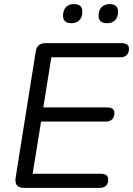

<svg xmlns="http://www.w3.org/2000/svg" viewBox="-20 -915 648 935"><path d="M98 0Q49 0 56 -49L154 -664Q160 -705 202 -705H571Q608 -705 608 -678Q608 -657 596.5 -646.5Q585 -636 567 -636H230L191 -392H501Q537 -392 537 -365Q537 -344 525.5 -333.5Q514 -323 497 -323H180L139 -69H470Q507 -69 507 -41Q507 -20 495.5 -10Q484 0 466 0ZM501 -802Q460 -802 460 -839Q460 -865 474.5 -880Q489 -895 514 -895Q555 -895 555 -858Q555 -832 541 -817Q527 -802 501 -802ZM327 -802Q287 -802 287 -839Q287 -865 301 -880Q315 -895 341 -895Q381 -895 381 -858Q381 -832 367 -817Q353 -802 327 -802Z"/></svg>

Font: Nunito
Style: Italic
Weight: 400
Italic angle: -9°
Designer: Vernon Adams
Foundry: Vernon Adams
Version: Version 3.601; ttfautohint (v1.8.2.53-6de2)